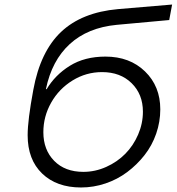

<svg xmlns="http://www.w3.org/2000/svg" viewBox="-20 -808 774 841"><path d="M101.1 -215.8Q101.1 -281.7 126 -415Q156.7 -582 247.3 -668Q337.9 -753.9 497.1 -768.1L733.9 -788.1L721.2 -720.2L491.2 -699.2Q364.3 -687 285.6 -615Q207 -543 181.2 -418L184.1 -417Q221.2 -479.5 285.9 -519.8Q350.6 -560.1 441.9 -560.1Q548.3 -560.1 615.2 -495.1Q682.1 -430.2 682.1 -329.1Q682.1 -274.4 664.1 -222.4Q646 -170.4 613 -128.4Q580.1 -86.4 537.1 -54.2Q494.1 -22 441.9 -4.4Q389.6 13.2 335 13.2Q228 13.2 164.6 -47.9Q101.1 -108.9 101.1 -215.8ZM169.9 -229Q169.9 -151.9 217.3 -103.5Q264.6 -55.2 345.2 -55.2Q397 -55.2 445.3 -76.9Q493.7 -98.6 528.8 -134.3Q564 -169.9 585 -218.5Q606 -267.1 606 -318.8Q606 -395 556.6 -443.6Q507.3 -492.2 426.8 -492.2Q357.4 -492.2 297.9 -455.6Q238.3 -418.9 204.1 -358.4Q169.9 -297.9 169.9 -229Z"/></svg>

Font: Involve
Style: Italic
Weight: 400
Italic angle: -10.5°
Designer: Stefan Peev
Foundry: Context Ltd.
Version: Version 1.001